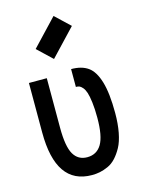

<svg xmlns="http://www.w3.org/2000/svg" viewBox="-120 -852 689 933"><g transform="rotate(-15 225.0 -385.5)"><path d="M191.9 -580.6 118.2 -650.4 243.7 -783.2 317.4 -713.4ZM411.1 -250.5Q411.1 -196.3 402.8 -152.8Q394.5 -109.4 379.4 -81.8Q364.3 -54.2 346.2 -34.7Q328.1 -15.1 306.2 -5.4Q284.2 4.4 264.9 8.3Q245.6 12.2 225.1 12.2Q43.9 12.2 43.9 -250.5V-499.5H133.8V-250.5Q133.8 -155.8 156.5 -116.7Q179.2 -77.6 225.1 -77.6Q272.9 -77.6 297.1 -117.9Q321.3 -158.2 321.3 -250.5Q321.3 -295.4 317.1 -328.4Q313 -361.3 307.1 -378.9Q301.3 -396.5 292.5 -406.5Q283.7 -416.5 276.9 -419.2Q270 -421.9 261.2 -421.9H259.3V-511.7Q312 -511.7 344.2 -488.8Q376.5 -465.8 393.8 -407.7Q411.1 -349.6 411.1 -250.5Z"/></g></svg>

Font: Anka/Coder Narrow
Style: Bold
Weight: 700
Width: 3
Monospace: yes
Version: Version 001.100